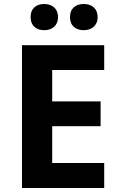

<svg xmlns="http://www.w3.org/2000/svg" viewBox="-20 -940 600 960"><path d="M133 -854C133 -810 163 -789 201 -789C238 -789 270 -810 270 -854C270 -900 238 -920 201 -920C163 -920 133 -900 133 -854ZM330 -854C330 -810 360 -789 399 -789C436 -789 468 -810 468 -854C468 -900 436 -920 399 -920C360 -920 330 -900 330 -854ZM501 0V-125H241V-309H483V-433H241V-590H501V-714H90V0Z"/></svg>

Font: Noto Sans Gunjala Gondi
Style: Bold
Weight: 700
Designer: Ek Type
Foundry: Ek Type
Version: Version 1.004